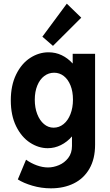

<svg xmlns="http://www.w3.org/2000/svg" viewBox="-20 -818 602 1051"><path d="M377.9 -523.4H500.5V-25.9Q500.5 51.8 469.5 105.5Q438.5 159.2 384 186Q329.6 212.9 258.8 212.9Q206.5 212.9 157.5 198.5Q108.4 184.1 77.6 164.1L122.6 56.2Q149.9 75.7 181.6 87.2Q213.4 98.6 242.7 98.6Q272.5 98.6 302.7 85.9Q333 73.2 353.5 46.6Q374 20 374 -19V-71.3Q347.2 -40.5 313 -23.7Q278.8 -6.8 241.2 -6.8Q190.9 -6.8 144.3 -37.1Q97.7 -67.4 68.4 -126.7Q39.1 -186 39.1 -268.6Q39.1 -351.1 68.6 -410.9Q98.1 -470.7 145.5 -501.2Q192.9 -531.7 245.6 -531.7Q284.7 -531.7 318.1 -515.6Q351.6 -499.5 377.9 -470.2ZM379.4 -272.9Q379.4 -316.9 366 -350.3Q352.5 -383.8 329.1 -401.9Q305.7 -419.9 276.4 -419.9Q246.1 -419.9 221.9 -401.6Q197.8 -383.3 184.1 -349.6Q170.4 -315.9 170.4 -272Q170.4 -228.5 183.8 -193.6Q197.3 -158.7 220.7 -138.9Q244.1 -119.1 273.4 -119.1Q303.7 -119.1 327.9 -138.7Q352.1 -158.2 365.7 -193.4Q379.4 -228.5 379.4 -272.9ZM345.7 -797.9 424.8 -721.2 270 -566.9 211.9 -617.2Z"/></svg>

Font: Reddit Mono
Style: Bold
Weight: 700
Designer: Stephen Hutchings
Foundry: Reddit
Version: Version 1.009